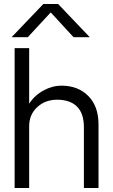

<svg xmlns="http://www.w3.org/2000/svg" viewBox="-20 -941 566 961"><path d="M196.8 -920.9H271L429.2 -754.9H348.1L233.9 -878.9L119.1 -754.9H38.1ZM399.9 -303.2Q399.9 -374 365 -408Q330.1 -441.9 266.1 -441.9Q206.1 -441.9 166 -404.5Q126 -367.2 126 -309.1V0H53.2V-700.2H126V-421.9Q153.3 -463.9 197.5 -488Q241.7 -512.2 288.1 -512.2Q370.6 -512.2 421.9 -460.7Q473.1 -409.2 473.1 -317.9V0H399.9Z"/></svg>

Font: Overused Grotesk
Style: Regular
Weight: 400
Version: Version 0.002